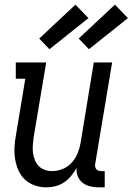

<svg xmlns="http://www.w3.org/2000/svg" viewBox="-20 -799 571 827"><path d="M180 8Q154 8 129.5 -0.5Q105 -9 87 -26Q69 -43 59 -66Q49 -89 45 -114.5Q41 -140 42.5 -166.5Q44 -193 49 -219L89 -460H48V-530H179L125 -208Q123 -191 121.5 -174Q120 -157 122 -141Q124 -125 130 -110Q136 -95 146.5 -84Q157 -73 172.5 -67.5Q188 -62 204 -62Q227 -62 249.5 -71Q272 -80 288.5 -98Q305 -116 314 -138Q323 -160 327 -183L384 -530H463L390 -93Q389 -87 390 -81Q391 -75 394.5 -70.5Q398 -66 404 -64Q410 -62 416 -62H431V8H404Q386 8 367.5 3.5Q349 -1 335.5 -12Q322 -23 315 -40Q308 -57 310 -76Q300 -58 286.5 -41.5Q273 -25 256 -13.5Q239 -2 219 3Q199 8 180 8ZM363 -587 319 -633 475 -779 531 -721ZM193 -587 149 -633 305 -779 361 -721Z"/></svg>

Font: Iosevka Slab
Style: Italic
Weight: 400
Italic angle: -9°
Monospace: yes
Designer: Belleve Invis
Foundry: Belleve Invis
Version: Version 11.1.0; ttfautohint (v1.8.3)